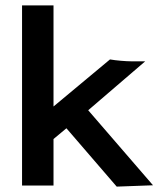

<svg xmlns="http://www.w3.org/2000/svg" viewBox="-20 -690 603 714"><path d="M414 4 549 -1 308 -280 520 -462H467C449 -462 411 -465 389 -469L179 -294V-670H62V0H179V-173L227 -213Z"/></svg>

Font: Inconsolata SemiExpanded
Style: Bold
Weight: 700
Width: 6
Monospace: yes
Designer: Raph Levien, Cyreal, Brenton Simpson
Foundry: Raph Levien, Cyreal, Google
Version: Version 3.100